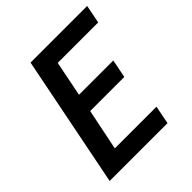

<svg xmlns="http://www.w3.org/2000/svg" viewBox="-181 -776 899 899"><g transform="rotate(-45 268.5 -327.0)"><path d="M32 0 162 -654H537L519 -563H251L216 -387H443L425 -296H199L157 -91H433L415 0Z"/></g></svg>

Font: Source Sans 3 SemiBold
Style: Italic
Weight: 600
Italic angle: -11°
Designer: Paul D. Hunt
Foundry: Adobe
Version: Version 3.046;hotconv 1.0.118;makeotfexe 2.5.65603